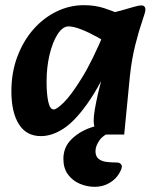

<svg xmlns="http://www.w3.org/2000/svg" viewBox="-20 -510 595 742"><path d="M138 16Q82 16 53 -30Q24 -76 24 -157Q24 -230 47 -291Q70 -352 109 -396.5Q148 -441 198.5 -465.5Q249 -490 304 -490Q347 -490 382.5 -478.5Q418 -467 443 -455L414 -331Q388 -349 355.5 -367Q323 -385 293.5 -396.5Q264 -408 245 -408Q222 -408 202.5 -377.5Q183 -347 171.5 -298.5Q160 -250 160 -195Q160 -147 166.5 -117Q173 -87 188 -87Q199 -87 227 -114.5Q255 -142 296.5 -209Q338 -276 387 -394L422 -301Q368 -181 319 -111.5Q270 -42 225.5 -13Q181 16 138 16ZM388 10Q360 10 351 -6Q342 -22 342 -44Q342 -61 346.5 -87.5Q351 -114 358 -145Q365 -176 373 -204L395 -279L363 -305L387 -456Q419 -461 447 -469Q475 -477 495.5 -483Q516 -489 526 -489Q542 -489 542 -472Q542 -464 529.5 -428Q517 -392 503 -337Q489 -282 482 -216L460 10ZM225 104Q225 60 254.5 30Q284 0 328 -16Q372 -32 415 -32Q428 -32 434.5 -28Q441 -24 441 -20Q441 -14 436.5 -11Q432 -8 421 -4Q381 9 365 31.5Q349 54 349 74Q349 94 360.5 103.5Q372 113 390 115.5Q408 118 430 118Q441 118 446 123Q451 128 451 133Q451 143 440 161Q428 182 403 197Q378 212 346 212Q316 212 288 200Q260 188 242.5 164Q225 140 225 104Z"/></svg>

Font: Alkatra SemiBold
Style: Regular
Weight: 600
Designer: Suman Bhandary
Version: Version 1.100;gftools[0.9.22]